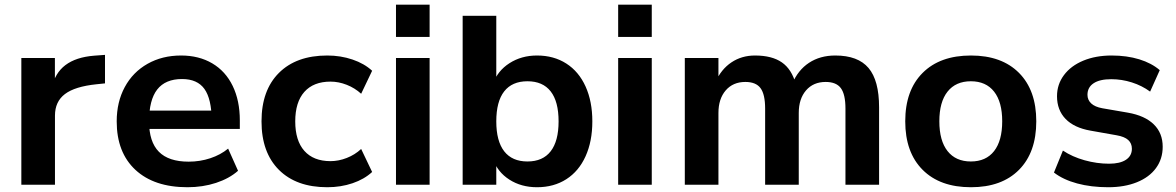

<svg xmlns="http://www.w3.org/2000/svg" viewBox="-20 -786 5003 817"><path d="M70.8 -539.1H213.6V-410.4H199.7Q213.4 -475.1 258.4 -509Q303.5 -543 380.9 -549.1L426.8 -552.5V-431.2L391.1 -427.5Q298.6 -418 256.2 -385.7Q213.9 -353.5 213.9 -294.2V0H70.8Z M476.6 -269.5Q476.6 -352.1 511 -415.6Q545.4 -479.2 607.9 -514.5Q670.4 -549.8 750.5 -549.8Q826.4 -549.8 883.2 -516.4Q939.9 -482.9 970.2 -420.3Q1000.5 -357.7 1000.5 -273.4V-237.3H594.5V-315.4H897L880.9 -274.2Q880.1 -365.2 849.9 -407.5Q819.6 -449.7 754.6 -449.7Q683.8 -449.7 649 -405.2Q614.3 -360.6 614.3 -269.3Q614.3 -182.6 655.9 -140.4Q697.5 -98.1 782.7 -98.1Q831.3 -98.1 875 -112.7Q918.7 -127.2 950.7 -153.6L992.9 -59.3Q955.8 -26.4 899.3 -7.8Q842.8 10.7 777.8 10.7Q636 10.7 556.3 -63.2Q476.6 -137.2 476.6 -269.5Z M1092.8 -269.5Q1092.8 -401.9 1166.9 -475.8Q1241 -549.8 1372.6 -549.8Q1429.4 -549.8 1479.9 -532.7Q1530.3 -515.6 1563.5 -484.9L1516.8 -387Q1490 -411.6 1455.3 -425.2Q1420.7 -438.7 1386.5 -438.7Q1314 -438.7 1275.1 -395Q1236.3 -351.3 1236.3 -269.5Q1236.3 -187.7 1275.1 -144Q1314 -100.3 1386.5 -100.3Q1420.9 -100.3 1455.6 -113.9Q1490.2 -127.4 1516.8 -152.1L1563.5 -54.2Q1530.3 -23.4 1480.2 -6.3Q1430.2 10.7 1372.6 10.7Q1241 10.7 1166.9 -63.2Q1092.8 -137.2 1092.8 -269.5Z M1665 -766.1H1808.1V-628.9H1665ZM1665 -539.1H1808.1V0H1665Z M2077.9 -109.4H2091.8V0H1948.7V-718.8H2091.8V-431.9L2077.9 -429.7Q2097.2 -484.6 2148.1 -517.2Q2199 -549.8 2265.1 -549.8Q2336.4 -549.8 2389.8 -515.6Q2443.1 -481.4 2471.8 -417.8Q2500.5 -354.2 2500.5 -269.5Q2500.5 -184.8 2471.8 -121.2Q2443.1 -57.6 2389.8 -23.4Q2336.4 10.7 2265.1 10.7Q2197.8 10.7 2147.2 -21.9Q2096.7 -54.4 2077.9 -109.4ZM2356.9 -269.5Q2356.9 -354.2 2323.2 -397.2Q2289.6 -440.2 2224.4 -440.2Q2159.2 -440.2 2125.5 -397.2Q2091.8 -354.2 2091.8 -269.5Q2091.8 -185.5 2125.5 -142.2Q2159.2 -98.9 2224.4 -98.9Q2289.6 -98.9 2323.2 -142.2Q2356.9 -185.5 2356.9 -269.5Z M2610.4 -766.1H2753.4V-628.9H2610.4ZM2610.4 -539.1H2753.4V0H2610.4Z M2894 -539.1H3037.1V-436.8H3024.4Q3048.8 -491.5 3092.4 -520.6Q3136 -549.8 3192.6 -549.8Q3264.9 -549.8 3306.9 -520.6Q3348.9 -491.5 3366.2 -428.5H3350.6Q3375.2 -487.5 3422.5 -518.7Q3469.7 -549.8 3534.4 -549.8Q3630.9 -549.8 3675.8 -496.7Q3720.7 -443.6 3720.7 -329.3V0H3577.6V-324Q3577.6 -384.3 3558.1 -410.8Q3538.6 -437.3 3493.4 -437.3Q3440.9 -437.3 3409.9 -401.4Q3378.9 -365.5 3378.9 -305.2V0H3235.8V-324Q3235.8 -384.3 3216.3 -410.8Q3196.8 -437.3 3151.6 -437.3Q3099.1 -437.3 3068.1 -401.4Q3037.1 -365.5 3037.1 -305.2V0H2894Z M3832 -269.8Q3832 -401.9 3906 -475.8Q3979.9 -549.8 4111.6 -549.8Q4242.6 -549.8 4316.1 -475.8Q4389.6 -401.9 4389.6 -269.8Q4389.6 -137.5 4316.1 -63.4Q4242.6 10.7 4111.6 10.7Q3979.9 10.7 3906 -63.4Q3832 -137.5 3832 -269.8ZM4244.6 -270Q4244.6 -352.1 4210.1 -396.1Q4175.5 -440.2 4111.2 -440.2Q4046.9 -440.2 4012 -396.1Q3977.1 -352.1 3977.1 -270Q3977.1 -187.3 4012 -143.1Q4046.9 -98.9 4111.2 -98.9Q4175.5 -98.9 4210.1 -143.1Q4244.6 -187.3 4244.6 -270Z M4464.8 -51.8 4502.9 -145.3Q4542.7 -118.7 4595.2 -104Q4647.7 -89.4 4699.2 -89.4Q4745.8 -89.4 4771.1 -106.1Q4796.4 -122.8 4796.4 -153.1Q4796.4 -176 4780.8 -190.3Q4765.1 -204.6 4731.4 -210.4L4620.8 -230Q4550.8 -242.2 4514.3 -279.9Q4477.8 -317.6 4477.8 -376.5Q4477.8 -426.8 4507.3 -466.4Q4536.9 -506.1 4589.8 -528Q4642.8 -549.8 4710.2 -549.8Q4775.1 -549.8 4827.9 -533.6Q4880.6 -517.3 4915 -487.5L4874 -396.2Q4839.4 -421.6 4796.3 -435.3Q4753.2 -449 4708.7 -449Q4659.4 -449 4633.4 -431.6Q4607.4 -414.3 4607.4 -382.6Q4607.4 -360.8 4623.3 -345.9Q4639.2 -331.1 4670.4 -325.4L4779.5 -306.6Q4851.8 -293.9 4889.6 -256.8Q4927.5 -219.7 4927.5 -161.6Q4927.5 -109.6 4898.9 -70.7Q4870.4 -31.7 4817.7 -10.5Q4765.1 10.7 4695.8 10.7Q4622.8 10.7 4563.4 -5.4Q4503.9 -21.5 4464.8 -51.8Z"/></svg>

Font: Min Sans VF VF
Style: Regular
Weight: 400
Designer: Jinseong-Kim, NotoSansCJK, Nunito
Foundry: Jinseong-Kim
Version: Version 1.420;Glyphs 3.1.2 (3151)